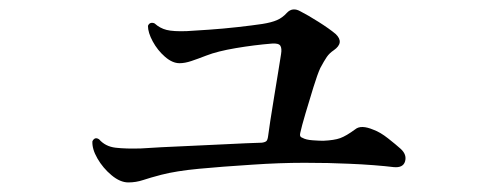

<svg xmlns="http://www.w3.org/2000/svg" viewBox="-20 -463 1040 401"><path d="M248 -82Q231 -82 213 -97Q195 -112 183.5 -132Q172 -152 173 -168Q178 -178 187 -172Q200 -157 221.5 -154.5Q243 -152 275 -153Q289 -154 317 -155.5Q345 -157 381.5 -158.5Q418 -160 456 -162Q494 -164 527 -165Q534 -166 536.5 -168.5Q539 -171 540 -179Q541 -188 544.5 -210.5Q548 -233 552.5 -260.5Q557 -288 561 -312.5Q565 -337 567 -350Q569 -362 565.5 -367.5Q562 -373 548 -372Q511 -369 472.5 -362.5Q434 -356 411 -347Q393 -340 379.5 -335.5Q366 -331 355 -331Q340 -331 324.5 -344.5Q309 -358 299 -376.5Q289 -395 289 -409Q291 -414 295 -415Q299 -416 303 -414Q314 -404 328 -400.5Q342 -397 370 -398Q387 -399 416.5 -401Q446 -403 477 -406.5Q508 -410 528 -413Q547 -416 558.5 -421Q570 -426 579 -436Q591 -449 608 -439Q622 -432 645 -417.5Q668 -403 681 -392Q700 -374 677 -358Q668 -352 662.5 -344Q657 -336 649 -321Q643 -308 634.5 -280.5Q626 -253 618 -226Q610 -199 607 -185Q605 -177 612 -175Q619 -171 633 -170Q647 -169 655 -169Q678 -170 690.5 -174.5Q703 -179 722 -193Q734 -203 760 -192Q774 -187 790.5 -174Q807 -161 817 -152Q830 -140 826 -126Q822 -112 802 -114Q786 -116 760.5 -118Q735 -120 709 -121Q668 -123 616 -123Q564 -123 506 -119Q443 -115 395.5 -110.5Q348 -106 317 -98Q294 -92 279 -87Q264 -82 248 -82Z"/></svg>

Font: Zen Old Mincho
Style: Bold
Weight: 700
Designer: Yoshimichi Ohira
Foundry: Positype
Version: Version 1.500